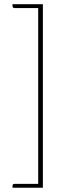

<svg xmlns="http://www.w3.org/2000/svg" viewBox="-20 -774 332 920"><path d="M40 125.5V116.5Q40 107 50 107H163V-735.5H50Q40 -735.5 40 -745V-754H185.5V125.5Z"/></svg>

Font: Lato Thin
Style: Regular
Weight: 200
Designer: Lukasz Dziedzic
Foundry: tyPoland Lukasz Dziedzic
Version: Version 2.007; 2014-02-27